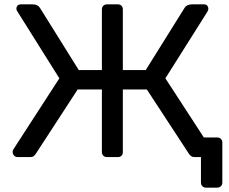

<svg xmlns="http://www.w3.org/2000/svg" viewBox="-20 -720 1051 880"><path d="M924 140Q914 140 907.5 133.5Q901 127 901 117V0H879L828 -90H975Q986 -90 992.5 -83.5Q999 -77 999 -67V117Q999 127 992.5 133.5Q986 140 975 140ZM61 0Q51 0 44.5 -7Q38 -14 38 -24Q38 -31 41 -35L252 -361L60 -667Q55 -674 55 -680Q55 -688 60 -694Q65 -700 76 -700H129Q142 -700 150 -696Q158 -692 163 -684L341 -399H447V-677Q447 -687 453.5 -693.5Q460 -700 470 -700H520Q531 -700 537 -693.5Q543 -687 543 -677V-399H648L826 -684Q831 -692 839.5 -696Q848 -700 860 -700H915Q925 -700 930 -694Q935 -688 935 -680Q935 -674 931 -667L738 -361L950 -35Q952 -31 952 -24Q952 -14 945.5 -7Q939 0 929 0H873Q862 0 856 -4.5Q850 -9 846 -15L653 -310H543V-22Q543 -13 537 -6.5Q531 0 520 0H470Q460 0 453.5 -6.5Q447 -13 447 -23V-310H336L144 -15Q140 -9 134.5 -4.5Q129 0 118 0Z"/></svg>

Font: DVN-Rubik
Style: Regular
Weight: 400
Designer: Hubert and Fischer
Foundry: Hubert & Fischer
Version: Version 2.102